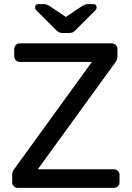

<svg xmlns="http://www.w3.org/2000/svg" viewBox="-20 -910 638 930"><path d="M559 -63V-27Q559 -16 551 -8Q543 0 532 0H66Q55 0 47 -8Q39 -16 39 -27V-63Q39 -77 46 -87Q53 -97 54 -98L425 -610H76Q65 -610 57 -618Q49 -626 49 -637V-673Q49 -684 57 -692Q65 -700 76 -700H522Q533 -700 541 -692Q549 -684 549 -673V-637Q549 -621 536 -604L163 -90H532Q543 -90 551 -82Q559 -74 559 -63ZM247 -769 155 -861Q150 -866 150 -874Q150 -890 166 -890H192Q201 -890 207 -887.5Q213 -885 223 -879L299 -828L375 -879Q385 -885 391 -887.5Q397 -890 406 -890H432Q448 -890 448 -874Q448 -866 443 -861L351 -769Q341 -758 333 -754Q325 -750 314 -750H284Q273 -750 265 -754Q257 -758 247 -769Z"/></svg>

Font: Contemporary
Style: Regular
Weight: 400
Designer: Victor Tran
Foundry: Victor Tran
Version: Version 1.100